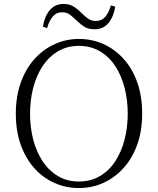

<svg xmlns="http://www.w3.org/2000/svg" viewBox="-20 -936 799 971"><path d="M197 -801Q205 -853 231.5 -884.5Q258 -916 301 -916Q331 -916 352 -903Q373 -890 389 -873Q407 -856 423.5 -843Q440 -830 465 -830Q494 -830 512 -850.5Q530 -871 541 -909L563 -902Q554 -850 528 -819Q502 -788 458 -788Q427 -788 407 -800.5Q387 -813 371 -829Q353 -846 336 -860Q319 -874 293 -874Q266 -874 247.5 -853Q229 -832 218 -794ZM379 15Q314 15 256 -10.5Q198 -36 154 -85Q110 -134 85 -203.5Q60 -273 60 -361Q60 -448 85 -518Q110 -588 154 -637Q198 -686 256 -712.5Q314 -739 379 -739Q445 -739 502.5 -713.5Q560 -688 604.5 -639Q649 -590 674 -520Q699 -450 699 -361Q699 -274 674 -204.5Q649 -135 604.5 -86Q560 -37 502.5 -11Q445 15 379 15ZM379 -18Q439 -18 485.5 -45.5Q532 -73 563 -120.5Q594 -168 610 -230Q626 -292 626 -361Q626 -430 610 -492Q594 -554 563 -601.5Q532 -649 485.5 -676.5Q439 -704 379 -704Q319 -704 273 -676.5Q227 -649 195.5 -601.5Q164 -554 148 -492Q132 -430 132 -361Q132 -292 148 -230Q164 -168 195.5 -120.5Q227 -73 273 -45.5Q319 -18 379 -18Z"/></svg>

Font: Noto Serif HK ExtraLight
Style: Regular
Weight: 200
Designer: Ryoko NISHIZUKA 西塚涼子 (kana & ideographs); Frank Grießhammer (Latin, Greek & Cyrillic); Wenlong ZHANG 张文龙 (bopomofo); San
Foundry: Adobe
Version: Version 2.002-H1;hotconv 1.1.0;makeotfexe 2.6.0